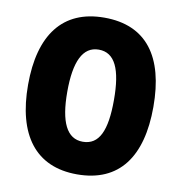

<svg xmlns="http://www.w3.org/2000/svg" viewBox="-82 -801 838 887"><g transform="rotate(10 337.0 -357.5)"><path d="M631 -358C631 -593 535 -725 337 -725C141 -725 43 -592 43 -359C43 -124 142 10 337 10C535 10 631 -124 631 -358ZM227 -358C227 -500 262 -575 337 -575C413 -575 446 -502 446 -358C446 -214 414 -143 337 -143C262 -143 227 -217 227 -358Z"/></g></svg>

Font: Noto Sans Arabic UI Cn Bk
Style: Regular
Weight: 900
Width: 3
Designer: Monotype Design Team, Nadine Chahine and Nizar Qandah
Foundry: Monotype Imaging Inc.
Version: Version 2.010